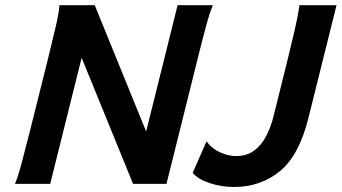

<svg xmlns="http://www.w3.org/2000/svg" viewBox="-20 -726 1349 758"><path d="M247.1 -633.3 354 -705.6 611.8 -72.3 505.4 0ZM505.4 0 681.2 -705.6H820.3Q808.1 -676.8 793.2 -621.8Q778.3 -566.9 760.7 -495.6L637.2 0ZM354 -705.6 178.2 0H39.1Q51.3 -28.8 65.9 -84Q80.6 -139.2 98.6 -210.4L169.9 -495.6Q187.5 -566.9 200.2 -621.8Q212.9 -676.8 214.8 -705.6ZM1162.1 -705.6H1308.6L1197.3 -258.8Q1160.6 -111.8 1084.5 -49.8Q1008.3 12.2 903.8 12.2Q854.5 12.2 808.3 -2.9Q762.2 -18.1 740.7 -43.5L795.4 -168Q815.4 -139.6 848.4 -124.8Q881.3 -109.9 911.1 -109.9Q954.1 -109.9 983.2 -131.3Q1012.2 -152.8 1031 -189Q1049.8 -225.1 1060.5 -269.5L1111.3 -473.6Q1128.9 -544.4 1143.1 -605.7Q1157.2 -667 1162.1 -705.6Z"/></svg>

Font: Andika
Style: Bold Italic
Weight: 700
Italic angle: -14°
Designer: Victor Gaultney, Annie Olsen, Julie Remington, Don Collingsworth, Eric Hays, Becca Hirsbrunner
Foundry: SIL International
Version: Version 6.101